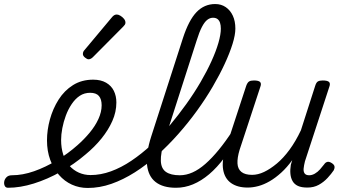

<svg xmlns="http://www.w3.org/2000/svg" viewBox="-180 -914 1709 952"><path d="M-140 17Q-152 17 -156.5 7.5Q-161 -2 -159 -14Q-157 -26 -147.5 -35.5Q-138 -45 -121 -45Q-68 -45 -11 -65Q46 -85 102 -119Q158 -153 204 -194Q237 -223 264.5 -256Q292 -289 308 -324Q324 -359 324 -392Q324 -422 310.5 -438Q297 -454 266 -454Q254 -454 248.5 -464Q243 -474 244.5 -487Q246 -500 255.5 -509.5Q265 -519 282 -519Q320 -519 346 -504Q372 -489 384.5 -463.5Q397 -438 397 -406Q397 -359 377 -314Q357 -269 323 -227Q289 -185 244 -148Q188 -100 121.5 -62.5Q55 -25 -12.5 -4Q-80 17 -140 17Z M255 18Q213 18 176.5 1.5Q140 -15 112.5 -46.5Q85 -78 69 -121.5Q53 -165 53 -218Q53 -269 67.5 -322Q82 -375 110.5 -420Q139 -465 182 -492Q225 -519 282 -519Q291 -519 294 -509.5Q297 -500 294 -487Q291 -474 284 -464Q277 -454 268 -454Q238 -454 215.5 -439Q193 -424 175.5 -398Q158 -372 146.5 -341Q135 -310 129 -278.5Q123 -247 123 -220Q123 -180 133.5 -147.5Q144 -115 164 -92.5Q184 -70 211 -58Q238 -46 269 -46Q319 -46 370 -64.5Q421 -83 471.5 -117Q522 -151 570 -195.5Q618 -240 661.5 -292Q705 -344 744 -398.5Q783 -453 814.5 -507Q846 -561 868.5 -610.5Q891 -660 903 -701.5Q915 -743 915 -772Q915 -782 925.5 -788Q936 -794 950.5 -794Q965 -794 976 -788Q987 -782 987 -772Q987 -741 973 -696Q959 -651 934 -597Q909 -543 874.5 -484Q840 -425 797 -365.5Q754 -306 704 -249.5Q654 -193 600 -144.5Q546 -96 488.5 -59.5Q431 -23 372.5 -2.5Q314 18 255 18Z M259 -620Q252 -620 241.5 -628.5Q231 -637 231 -646Q231 -652 233 -657Q235 -662 240 -667L373 -826Q380 -835 386 -838.5Q392 -842 399 -842Q407 -842 417 -836Q427 -830 434.5 -821Q442 -812 442 -802Q442 -796 439 -791.5Q436 -787 431 -782L283 -633Q271 -620 259 -620Z M692 17Q628 17 591.5 -11.5Q555 -40 549 -97Q543 -154 570 -238L727 -725Q756 -814 794.5 -854Q833 -894 887 -894Q917 -894 939.5 -878.5Q962 -863 974.5 -836Q987 -809 987 -772Q987 -756 976 -748.5Q965 -741 950.5 -741Q936 -741 925.5 -748.5Q915 -756 915 -772Q915 -789 911 -801Q907 -813 898.5 -819.5Q890 -826 876 -826Q861 -826 847.5 -815.5Q834 -805 821 -780Q808 -755 795 -713L635 -215Q616 -154 617.5 -116Q619 -78 643 -61.5Q667 -45 711 -45Q723 -45 728.5 -35.5Q734 -26 731.5 -14Q729 -2 719 7.5Q709 17 692 17Z M693 17Q681 17 675 7.5Q669 -2 671.5 -14Q674 -26 684 -35.5Q694 -45 712 -45Q743 -45 774.5 -59Q806 -73 838.5 -101.5Q871 -130 905 -171.5Q939 -213 974 -267Q982 -279 992.5 -278Q1003 -277 1008.5 -268Q1014 -259 1008 -248Q971 -183 933.5 -133Q896 -83 857 -50Q818 -17 777 0Q736 17 693 17Z M1048 16Q997 16 965.5 -6.5Q934 -29 926.5 -72.5Q919 -116 939 -178L1041 -489Q1047 -505 1055 -510Q1063 -515 1079 -515Q1102 -515 1109.5 -507.5Q1117 -500 1111 -484L1008 -171Q996 -131 997.5 -103.5Q999 -76 1017 -61.5Q1035 -47 1070 -47Q1099 -47 1129.5 -61.5Q1160 -76 1192.5 -103Q1225 -130 1255.5 -171.5Q1286 -213 1312 -268L1383 -489Q1388 -505 1396 -510Q1404 -515 1420 -515Q1444 -515 1451.5 -507.5Q1459 -500 1453 -484L1332 -114Q1327 -94 1325.5 -78.5Q1324 -63 1330.5 -54Q1337 -45 1353 -45Q1367 -45 1381 -53Q1395 -61 1407 -74.5Q1419 -88 1428 -100Q1433 -108 1442 -111Q1451 -114 1464 -106Q1477 -98 1478.5 -89Q1480 -80 1475 -70Q1463 -52 1444 -31.5Q1425 -11 1400.5 2.5Q1376 16 1344 16Q1315 16 1297.5 8Q1280 0 1271 -15.5Q1262 -31 1260 -51.5Q1258 -72 1262 -97L1269 -120Q1243 -84 1214.5 -58Q1186 -32 1157.5 -15.5Q1129 1 1101.5 8.5Q1074 16 1048 16Z"/></svg>

Font: Playwrite DK Loopet Light
Style: Regular
Weight: 300
Version: Version 1.003